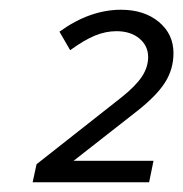

<svg xmlns="http://www.w3.org/2000/svg" viewBox="-20 -724 376 394"><path d="M47 -350 55 -387 229 -524Q258 -547 271 -566.5Q284 -586 284 -607Q284 -630 266 -645Q248 -660 219 -660Q197 -660 175 -651Q153 -642 124 -621L102 -659Q134 -682 165.5 -693Q197 -704 228 -704Q276 -704 306 -679Q336 -654 336 -615Q336 -582 318.5 -554.5Q301 -527 260 -495L131 -394H295L286 -350Z"/></svg>

Font: Red Hat Display VF
Style: Italic
Weight: 300
Italic angle: -12°
Designer: Pentagram, MCKL
Foundry: Pentagram, MCKL
Version: Version 1.023